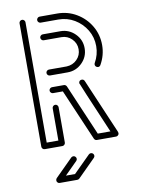

<svg xmlns="http://www.w3.org/2000/svg" viewBox="-98 -780 778 1043"><g transform="rotate(-10 291.5 -258.5)"><path d="M292 -388.7H194.8Q188 -388.7 183.1 -393.6Q178.2 -398.4 178.2 -405.3Q178.2 -411.6 183.1 -416.5Q188 -421.4 194.8 -421.4H292.5Q326.7 -422.9 349.6 -446Q372.6 -469.2 372.6 -502.4Q372.6 -535.6 348.9 -559.3Q325.2 -583 292 -583H194.8Q188 -583 183.1 -587.9Q178.2 -592.8 178.2 -599.6Q178.2 -606 183.1 -610.8Q188 -615.7 194.8 -615.7H292Q338.9 -615.7 372.3 -582.5Q405.8 -549.3 405.8 -502.4Q405.8 -455.1 372.3 -421.9Q338.9 -388.7 292 -388.7ZM460.9 -388.7Q456.5 -388.7 452.1 -391.1Q443.8 -396 443.8 -405.3Q443.8 -409.2 445.8 -413.1Q469.7 -455.1 469.7 -502.4Q469.7 -551.3 445.6 -591.6Q421.4 -631.8 381.1 -656Q340.8 -680.2 291.5 -680.2H194.3Q188 -680.2 183.1 -685.1Q178.2 -689.9 178.2 -696.8Q178.2 -703.1 183.1 -708.3Q188 -713.4 194.3 -713.4H291.5Q349.6 -713.4 397.7 -684.8Q445.8 -656.2 474.1 -608.4Q502.4 -560.5 502.4 -502.4Q502.4 -446.8 474.1 -397Q469.2 -388.7 460.9 -388.7ZM490.2 0.5H384.8Q374.5 0.5 369.6 -9.8L248.5 -291.5H194.3Q188 -291.5 183.1 -296.4Q178.2 -301.3 178.2 -307.6Q178.2 -314.5 183.1 -319.3Q188 -324.2 194.3 -324.2H259.8Q269.5 -324.2 274.9 -314.5L395.5 -32.7H465.3Q343.8 -316.9 343.8 -320.3Q343.8 -323.2 345.7 -327.6Q350.1 -336.4 360.8 -336.4Q371.1 -336.4 375.5 -326.7L505.4 -22.9Q506.8 -19.5 506.8 -16.1Q506.8 -11.2 504.4 -7.3Q498.5 0.5 490.2 0.5ZM194.8 0.5H97.7Q90.8 0.5 85.9 -4.4Q81.1 -9.3 81.1 -16.1V-696.8Q81.1 -703.1 85.9 -708Q90.8 -712.9 97.7 -712.9Q104 -712.9 108.9 -708Q113.8 -703.1 113.8 -696.8V-32.7H178.2V-210.4Q178.2 -217.3 183.1 -222.2Q188 -227.1 194.8 -227.1Q201.2 -227.1 206.1 -222.2Q210.9 -217.3 210.9 -210.4V-16.1Q210.9 -9.8 206.1 -4.6Q201.2 0.5 194.8 0.5ZM340.3 65.4Q346.7 65.4 351.6 70.3Q356.4 75.2 356.4 82Q356.4 88.4 351.6 93.3L254.4 190.4Q249.5 195.3 242.7 195.3H145.5Q135.7 195.3 130.4 185.1Q129.4 181.6 129.4 178.7Q129.4 172.4 133.8 167L231.4 69.8Q236.3 65.4 243.2 65.4Q249.5 65.4 254.4 70.3Q259.3 75.2 259.3 82Q259.3 88.4 254.4 93.3L185.5 162.1H235.8L328.6 69.8Q333.5 65.4 340.3 65.4Z"/></g></svg>

Font: Neon Sans
Style: Regular
Weight: 400
Designer: GGBot
Version: 0.80